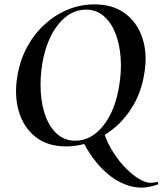

<svg xmlns="http://www.w3.org/2000/svg" viewBox="-20 -656 742 876"><path d="M627 200Q579 200 531.5 177Q484 154 441 109Q398 64 363 -1L455 -48Q472 1 499 42.5Q526 84 557 114.5Q588 145 616.5 161.5Q645 178 665 178Q674 178 682 177Q690 176 697 174Q700 173 701.5 178.5Q703 184 701 185Q682 192 662.5 196Q643 200 627 200ZM281 12Q197 12 142 -31.5Q87 -75 65.5 -149Q44 -223 60 -313Q72 -383 104 -442Q136 -501 183.5 -544.5Q231 -588 289 -612Q347 -636 411 -636Q497 -636 553 -593Q609 -550 631.5 -477Q654 -404 637 -313Q624 -237 589 -177Q554 -117 505 -75Q456 -33 398.5 -10.5Q341 12 281 12ZM324 -14Q395 -14 449.5 -80.5Q504 -147 523 -260Q535 -329 530.5 -392Q526 -455 506.5 -504.5Q487 -554 453 -583Q419 -612 372 -612Q301 -612 247 -546Q193 -480 173 -366Q162 -299 166 -236Q170 -173 189 -123Q208 -73 242 -43.5Q276 -14 324 -14Z"/></svg>

Font: Cormorant Infant Light
Style: Bold Italic
Weight: 700
Italic angle: -10°
Version: Version 4.001